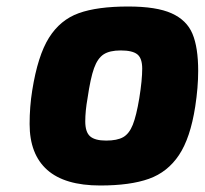

<svg xmlns="http://www.w3.org/2000/svg" viewBox="-20 -564 629 590"><path d="M71 -183Q71 -236 79 -286Q96 -393 130.5 -448Q165 -503 222 -523.5Q279 -544 374 -544Q461 -544 507.5 -523Q554 -502 571.5 -460Q589 -418 589 -346Q589 -296 580 -237Q565 -140 530 -87.5Q495 -35 437.5 -14.5Q380 6 288 6Q179 6 125 -42Q71 -90 71 -183ZM408 -262Q417 -318 417 -353Q417 -385 402 -397Q387 -409 351 -409Q317 -409 298.5 -397Q280 -385 269 -354.5Q258 -324 249 -262Q242 -223 242 -191Q242 -158 257 -145Q272 -132 306 -132Q340 -132 358.5 -142.5Q377 -153 388 -180.5Q399 -208 408 -262Z"/></svg>

Font: Exo ExtraBold
Style: Italic
Weight: 800
Italic angle: -9°
Designer: Natanael Gama
Foundry: Natanael Gama
Version: Version 1.500; ttfautohint (v1.6)